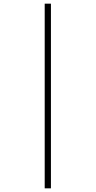

<svg xmlns="http://www.w3.org/2000/svg" viewBox="-20 -782 524 1048"><path d="M224 -762V246H258V-762Z"/></svg>

Font: Noto Sans Bengali SemiCondensed ExtraLight
Style: Regular
Weight: 200
Width: 4
Designer: Joana Ranito - Universal Thirst; Jelle Bosma - Monotype Design Team
Foundry: Universal Thirst ehf.
Version: Version 3.000